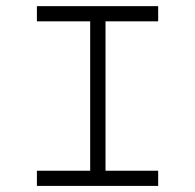

<svg xmlns="http://www.w3.org/2000/svg" viewBox="-20 -610 640 630"><path d="M326.2 -49.8H499V0H101.1V-49.8H275.9V-540H101.1V-589.8H499V-540H326.2Z"/></svg>

Font: Compagnon Roman
Style: Regular
Weight: 400
Designer: Juliette Duhe, Lea Pradine
Foundry: Velvetyne Type Foundry
Version: Version 1.000;PS 001.000;hotconv 1.0.88;makeotf.lib2.5.64775